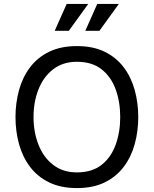

<svg xmlns="http://www.w3.org/2000/svg" viewBox="-20 -948 784 979"><path d="M372 11Q290 11 230.5 -18Q171 -47 133 -97.5Q95 -148 77 -213.5Q59 -279 59 -351Q59 -423 77 -488.5Q95 -554 133 -604.5Q171 -655 230.5 -684Q290 -713 372 -713Q455 -713 514 -684Q573 -655 611 -604.5Q649 -554 667 -488.5Q685 -423 685 -351Q685 -279 667 -213.5Q649 -148 611 -97.5Q573 -47 514 -18Q455 11 372 11ZM372 -69Q449 -69 497.5 -107Q546 -145 569.5 -209.5Q593 -274 593 -351Q593 -429 569.5 -493Q546 -557 497.5 -595Q449 -633 372 -633Q301 -633 251.5 -595Q202 -557 176.5 -493Q151 -429 151 -351Q151 -274 176.5 -209.5Q202 -145 251.5 -107Q301 -69 372 -69ZM331 -791H259L320 -928H430ZM487 -791H415L476 -928H586Z"/></svg>

Font: Inclusive Sans
Style: Regular
Weight: 400
Designer: Olivia King
Foundry: Olivia King
Version: Version 2.004